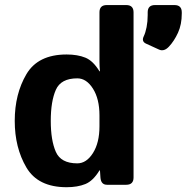

<svg xmlns="http://www.w3.org/2000/svg" viewBox="-20 -741 755 770"><path d="M565.9 -565.9Q546.4 -574.7 556.6 -595.7Q563.5 -609.9 567.9 -632.3Q572.3 -654.8 572.3 -680.7V-691.4Q572.3 -720.7 601.6 -720.7H679.7Q709 -720.7 709 -691.4V-687Q709 -642.6 693.8 -609.6Q678.7 -576.7 657.7 -554.2Q638.2 -533.2 618.2 -542ZM39.1 -256.3Q39.1 -363.8 85.7 -443.1Q132.3 -522.5 247.1 -522.5Q291 -522.5 322.3 -509.8Q353.5 -497.1 378.9 -455.1H380.9Q378.9 -474.6 378.9 -494.1V-691.4Q378.9 -720.7 408.2 -720.7H486.3Q515.6 -720.7 515.6 -691.4V-29.3Q515.6 0 486.3 0H409.2Q384.8 0 382.8 -29.3L380.9 -57.6H378.9Q353.5 -15.6 322.3 -2.9Q291 9.8 247.1 9.8Q132.3 9.8 85.7 -69.6Q39.1 -148.9 39.1 -256.3ZM183.6 -256.3Q183.6 -178.2 203.9 -132.1Q224.1 -85.9 290 -85.9Q326.7 -85.9 352.8 -127.2Q378.9 -168.5 378.9 -234.4V-278.3Q378.9 -344.2 352.8 -385.5Q326.7 -426.8 290 -426.8Q224.1 -426.8 203.9 -380.6Q183.6 -334.5 183.6 -256.3Z"/></svg>

Font: Istok Web
Style: Bold
Weight: 700
Designer: Andrey V. Panov
Foundry: Andrey V. Panov
Version: Version 1.0.2g